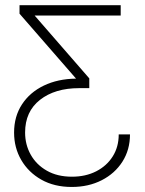

<svg xmlns="http://www.w3.org/2000/svg" viewBox="-20 -536 572 758"><path d="M263.2 202.1Q194.3 202.1 143.3 173.3Q92.3 144.5 64 95.9Q35.6 47.4 35.6 -12.7Q35.6 -76.2 66.7 -123.8Q97.7 -171.4 152.8 -198Q208 -224.6 279.8 -225.6V-226.1L57.1 -481.9V-515.6H456.5V-474.6H117.2V-474.1L332.5 -226.6V-188H292.5Q196.8 -188 137.9 -141.8Q79.1 -95.7 79.1 -12.7Q79.1 35.2 101.3 74.7Q123.5 114.3 165 137.9Q206.5 161.6 264.2 161.6Q317.9 161.6 359.6 140.4Q401.4 119.1 425 81.5Q448.7 43.9 448.7 -5.4H493.2Q493.2 55.2 463.4 102.1Q433.6 148.9 381.6 175.5Q329.6 202.1 263.2 202.1Z"/></svg>

Font: Inter Display ExtraLight
Style: Regular
Weight: 200
Designer: Rasmus Andersson
Foundry: rsms
Version: Version 4.000;git-a52131595